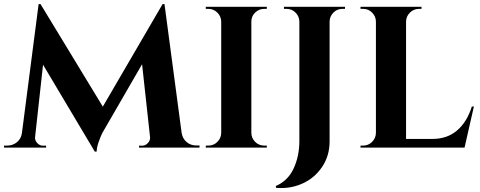

<svg xmlns="http://www.w3.org/2000/svg" viewBox="-29 -734 2387 955"><path d="M789.1 -713.9 874.5 -72.8Q879.4 -43.9 899.7 -27.1Q919.9 -10.3 947.3 -10.3H963.4V0H662.6V-9.3H678.2Q694.3 -9.3 706.8 -22.7Q719.2 -36.1 717.3 -52.2L677.7 -414.6L490.2 -90.3Q485.8 -83.5 479.7 -72Q473.6 -60.5 462.9 -31Q452.1 -1.5 451.7 20H442.4L185.1 -412.1L145.5 -52.2Q143.6 -36.1 156 -22.7Q168.5 -9.3 184.6 -9.3H200.2V0H-8.8V-9.8H6.8Q34.7 -9.8 55.4 -26.9Q76.2 -43.9 80.1 -72.8L163.1 -713.9H172.4L482.4 -203.6L779.8 -713.9Z M1297.9 -9.8 1298.3 0H994.6V-9.8H1007.3Q1033.7 -9.8 1052.2 -28.3Q1070.8 -46.9 1071.3 -72.8V-627.4Q1070.3 -653.3 1051.8 -671.6Q1033.2 -689.9 1007.3 -689.9H994.6V-700.2H1298.3L1297.9 -689.9H1285.2Q1259.3 -689.9 1240.5 -671.9Q1221.7 -653.8 1221.2 -627.9V-72.8Q1221.7 -46.9 1240.2 -28.3Q1258.8 -9.8 1285.2 -9.8Z M1383.3 -700.2H1687V-689.9H1674.3Q1647.9 -689.9 1629.6 -671.6Q1611.3 -653.3 1610.4 -627.4V-30.3Q1610.4 41.5 1572.5 97.2Q1534.7 152.8 1473.6 179.7Q1412.6 206.5 1343.3 200.2V190.9Q1402.8 165.5 1431.4 104.2Q1460 43 1460 -33.2V-627Q1459.5 -652.8 1440.9 -671.4Q1422.4 -689.9 1396 -689.9H1383.3Z M2317.9 -204.1H2328.1L2281.7 0H1764.2V-9.8H1776.9Q1803.2 -9.8 1821.8 -28.3Q1840.3 -46.9 1840.8 -72.8V-627Q1840.3 -652.8 1821.8 -671.4Q1803.2 -689.9 1776.9 -689.9H1764.2V-700.2H2067.9L2067.4 -689.9H2055.2Q2028.8 -689.9 2010 -671.4Q1991.2 -652.8 1990.7 -627V-43H2122.1Q2195.3 -43 2244.6 -85.2Q2293.9 -127.4 2317.9 -204.1Z"/></svg>

Font: Cinzel Decorative Bold
Style: Regular
Weight: 700
Designer: Natanael Gama
Version: Version 1.001;PS 001.001;hotconv 1.0.56;makeotf.lib2.0.21325